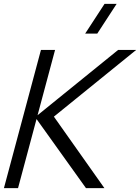

<svg xmlns="http://www.w3.org/2000/svg" viewBox="-79 -980 729 1000"><path d="M427.6 -805 528.6 -960H465.6L364.6 -805ZM-58.6 0H14.9L111.3 -360L368.9 0H464.9L201.7 -372.5L630.3 -720H536.3L116.7 -380L207.8 -720H134.3Z"/></svg>

Font: Manrope
Style: RegularItalic
Weight: 400
Italic angle: -15°
Designer: Mikhail Sharanda
Foundry: Mikhail Sharanda
Version: Version 4.502;hotconv 1.0.109;makeotfexe 2.5.65596